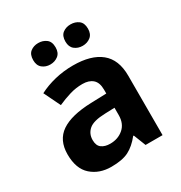

<svg xmlns="http://www.w3.org/2000/svg" viewBox="-177 -879 959 1017"><g transform="rotate(-30 302.0 -371.0)"><path d="M302 -557Q412 -557 470.5 -509.5Q529 -462 529 -364V0H425L396 -74H392Q357 -30 318 -10Q279 10 211 10Q138 10 90 -32.5Q42 -75 42 -163Q42 -250 103 -291.5Q164 -333 286 -337L381 -340V-364Q381 -407 358.5 -427Q336 -447 296 -447Q256 -447 218 -435.5Q180 -424 142 -407L93 -508Q137 -531 190.5 -544Q244 -557 302 -557ZM323 -251Q251 -249 223 -225Q195 -201 195 -162Q195 -128 215 -113.5Q235 -99 267 -99Q315 -99 348 -127.5Q381 -156 381 -208V-253ZM134 -686Q134 -721 154 -736.5Q174 -752 201.9 -752Q229.8 -752 250.4 -736.6Q271 -721.2 271 -686.4Q271 -653 250.4 -637Q229.8 -621 201.9 -621Q174 -621 154 -637.2Q134 -653.5 134 -686ZM331 -686Q331 -721 351.1 -736.5Q371.3 -752 399.6 -752Q428 -752 448.5 -736.6Q469 -721.2 469 -686.4Q469 -653 448.4 -637Q427.9 -621 400 -621Q371.5 -621 351.2 -637.2Q331 -653.5 331 -686Z"/></g></svg>

Font: Noto Sans Ol Chiki
Style: Regular
Weight: 400
Designer: Monotype Design Team, Lewis McGuffie
Foundry: Monotype Imaging Inc.
Version: Version 2.003